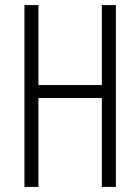

<svg xmlns="http://www.w3.org/2000/svg" viewBox="-20 -734 550 754"><path d="M435 0V-714H380V-400H131V-714H76V0H131V-349H380V0Z"/></svg>

Font: Noto Sans Gujarati ExtraCondensed Light
Style: Regular
Weight: 300
Width: 2
Designer: Jelle Bosma - Monotype Design Team, Universal Thirst
Foundry: Monotype Imaging Inc.
Version: Version 2.106